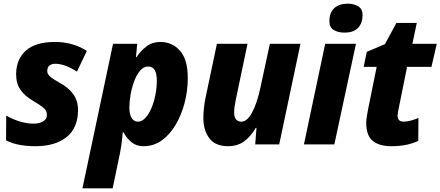

<svg xmlns="http://www.w3.org/2000/svg" viewBox="-20 -788 2404 1048"><path d="M174 10Q73 10 13 -22L14 -157Q92 -113 166 -113Q180 -113 196.5 -117.5Q213 -122 224.5 -132.5Q236 -143 236 -161Q236 -173 231 -183Q226 -193 210 -205.5Q194 -218 163 -236Q115 -264 91.5 -298Q68 -332 68 -384Q69 -466 122 -512.5Q175 -559 280 -559Q378 -559 454 -510L400 -397Q373 -415 341.5 -427.5Q310 -440 281 -440Q262 -440 250 -430Q238 -420 238 -400Q238 -384 252.5 -371Q267 -358 302 -338Q352 -312 379 -275.5Q406 -239 406 -186Q405 -88 342.5 -39Q280 10 174 10Z M430 240 597 -549H729L722 -476H725Q748 -511 780 -535Q812 -559 855 -559Q920 -559 962.5 -511Q1005 -463 1005 -362Q1005 -294 988 -228Q971 -162 939.5 -108Q908 -54 863.5 -22Q819 10 764 10Q724 10 698 -11.5Q672 -33 654 -66H650Q647 -26 641.5 10Q636 46 625 95L595 240ZM733 -124Q754 -124 773 -144Q792 -164 806 -196.5Q820 -229 828 -269Q836 -309 836 -348Q836 -425 789 -425Q764 -425 744.5 -402Q725 -379 712 -343.5Q699 -308 692.5 -270Q686 -232 686 -201Q686 -166 698 -145Q710 -124 733 -124Z M1225 10Q1155 10 1122.5 -33.5Q1090 -77 1090 -144Q1090 -167 1093 -196.5Q1096 -226 1102 -255L1164 -549H1331L1266 -239Q1263 -223 1260.5 -206Q1258 -189 1258 -174Q1258 -148 1269 -136Q1280 -124 1297 -124Q1329 -124 1355.5 -173Q1382 -222 1400 -303L1453 -549H1620L1504 0H1373L1380 -90H1376Q1348 -42 1312 -16Q1276 10 1225 10Z M1860 -610Q1826 -610 1802 -624Q1778 -638 1778 -673Q1778 -720 1805 -744Q1832 -768 1878 -768Q1910 -768 1934.5 -754Q1959 -740 1959 -705Q1959 -663 1935 -636.5Q1911 -610 1860 -610ZM1639 0 1755 -549H1923L1805 0Z M2116 10Q2050 10 2014.5 -19Q1979 -48 1979 -118Q1979 -134 1982.5 -154Q1986 -174 1989 -191L2036 -423H1965L1982 -505L2081 -547L2144 -663H2255L2231 -549H2364L2335 -423H2202L2156 -195Q2154 -184 2152 -174Q2150 -164 2150 -157Q2150 -124 2183 -124Q2201 -124 2221.5 -129.5Q2242 -135 2264 -144L2263 -19Q2236 -6 2199.5 2Q2163 10 2116 10Z"/></svg>

Font: Noto Sans Disp ExtBd
Style: Italic
Weight: 800
Italic angle: -12°
Designer: Monotype Design Team
Foundry: Monotype Imaging Inc.
Version: Version 2.000;GOOG;noto-source:20170915:90ef993387c0